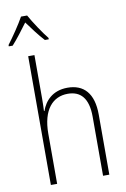

<svg xmlns="http://www.w3.org/2000/svg" viewBox="-127 -1055 732 1116"><g transform="rotate(-10 239.5 -497.0)"><path d="M-21 -844V-836H2C32 -869 70 -919 97 -956C125 -918 160 -870 192 -836H215V-844C188 -877 139 -950 115 -994H79C56 -952 9 -883 -21 -844ZM80 0H117V-296C117 -438 180 -505 268 -505C343 -505 388 -459 388 -349V0H425V-355C425 -481 368 -540 273 -540C183 -540 137 -485 118 -430H115C116 -454 117 -473 117 -502V-760H80Z"/></g></svg>

Font: Noto Sans Mono ExtraCondensed ExtraLight
Style: Regular
Weight: 200
Width: 2
Designer: Monotype Design Team
Foundry: Monotype Imaging Inc.
Version: Version 2.014